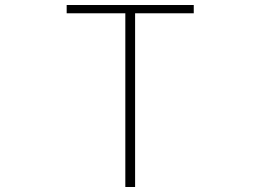

<svg xmlns="http://www.w3.org/2000/svg" viewBox="-20 -746 1040 766"><path d="M480 0H519V-693H753V-726H246V-693H480Z"/></svg>

Font: Harano Aji Gothic CN ExtraLight
Style: Regular
Weight: 250
Foundry: Masamichi Hosoda
Version: HaranoAjiGothicCN-ExtraLight version 20230610;ttx 4.39.4